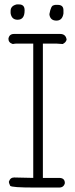

<svg xmlns="http://www.w3.org/2000/svg" viewBox="-20 -841 333 857"><path d="M43 -689.5H248Q273.9 -689.5 277.3 -664.1Q274.4 -651.4 259.8 -644.5Q240.2 -646.5 230.5 -646.5H171.4V-46.9H244.1Q269.5 -46.9 269.5 -23.4Q264.6 -3.9 244.1 -3.9H132.3Q32.2 -3.9 25.4 -11.7Q19.5 -24.9 19.5 -29.3Q25.4 -48.8 43 -48.8Q108.9 -46.9 128.4 -46.9V-646.5H54.7Q47.9 -646.5 37.1 -644.5Q17.6 -650.4 17.6 -668Q21 -689.5 43 -689.5ZM64.5 -821.3Q89.8 -821.3 89.8 -795.9V-793.9Q89.8 -752.9 58.6 -752.9Q31.7 -752.9 27.3 -782.2V-792Q27.3 -814.9 54.7 -821.3ZM228 -819.3H237.8Q263.2 -819.3 263.2 -795.4V-780.8Q258.3 -749 231.9 -749Q205.1 -749 200.7 -774.9V-778.8Q207.5 -817.4 220.2 -817.4Q223.6 -819.3 228 -819.3Z"/></svg>

Font: CEF Fonts CJK
Style: Regular
Weight: 400
Designer: PartyBoss (派对大魔王)
Version: Release 2.25